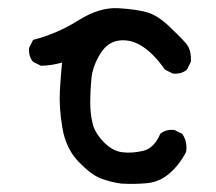

<svg xmlns="http://www.w3.org/2000/svg" viewBox="-20 -456 540 479"><path d="M282.2 2Q253.9 -2 230.5 -11.2Q207 -20.5 175.8 -52.7Q144.5 -85 135.7 -136.7Q127 -188.5 129.4 -229.5Q131.8 -270.5 134.8 -299.8Q105.5 -292 82 -292L62.5 -301.8Q50.8 -315.4 52.7 -336.9L62.5 -356.4Q123 -372.1 175.8 -405.3Q228.5 -438.5 275.9 -435.5Q323.2 -432.6 348.6 -424.8Q374 -417 402.8 -389.6Q431.6 -362.3 444.8 -346.7Q458 -331.1 456.1 -301.8L446.3 -282.2Q432.6 -270.5 411.1 -272.5L391.6 -282.2Q364.3 -321.3 335.9 -339.8Q307.6 -358.4 277.8 -355Q248 -351.6 229.5 -320.8Q210.9 -290 208 -259.8Q205.1 -229.5 205.1 -201.2Q205.1 -172.9 210.9 -148.4Q216.8 -124 238.8 -101.6Q260.7 -79.1 285.2 -76.2Q309.6 -73.2 336.9 -79.6Q364.3 -85.9 379.9 -122.1Q393.6 -133.8 415 -131.8L434.6 -122.1Q448.2 -102.5 444.3 -77.1Q427.7 -44.9 402.8 -23.4Q377.9 -2 346.7 1Q315.4 3.9 282.2 2Z"/></svg>

Font: NaikaiFont
Style: Regular
Weight: 400
Version: Version 1.67